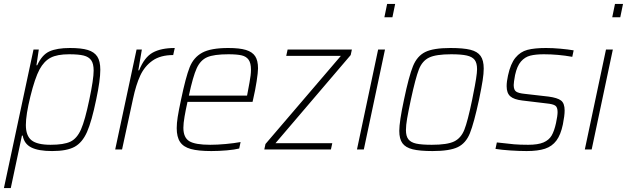

<svg xmlns="http://www.w3.org/2000/svg" viewBox="-27 -763 3200 980"><path d="M144 -510H171L159 -430H163Q187 -483 225 -500.5Q263 -518 330 -518Q388 -518 421 -508Q454 -498 469.5 -474.5Q485 -451 485 -407Q485 -353 464 -255Q441 -143 417 -89Q393 -35 353.5 -13.5Q314 8 239 8Q169 8 132.5 -10.5Q96 -29 89 -71H85L28 197H-7ZM429 -255Q451 -359 451 -403Q451 -438 438.5 -455.5Q426 -473 400 -479.5Q374 -486 326 -486Q265 -486 231.5 -468.5Q198 -451 175 -409Q151 -364 128 -270.5Q105 -177 105 -125Q105 -70 134 -47Q163 -24 231 -24Q299 -24 332.5 -40Q366 -56 386.5 -102.5Q407 -149 429 -255Z M670 -510H697L679 -404H683Q710 -471 752.5 -494.5Q795 -518 865 -518L857 -482Q792 -482 751.5 -453.5Q711 -425 689 -377.5Q667 -330 652 -259L596 0H561Z M875 -109Q875 -134 880 -166Q885 -198 897 -254Q921 -369 941 -419.5Q961 -470 1005 -494Q1049 -518 1138 -518Q1196 -518 1228.5 -508Q1261 -498 1275.5 -476Q1290 -454 1290 -414Q1290 -394 1283 -348.5Q1276 -303 1265 -256L1262 -243H930Q921 -203 915 -168Q909 -133 909 -111Q909 -61 939 -42.5Q969 -24 1046 -24Q1082 -24 1125.5 -28Q1169 -32 1201 -38L1194 -5Q1171 1 1130.5 4.5Q1090 8 1052 8Q985 8 947 -2.5Q909 -13 892 -38.5Q875 -64 875 -109ZM1234 -275 1238 -296Q1239 -303 1246.5 -342Q1254 -381 1254 -407Q1254 -441 1242 -458Q1230 -475 1206 -480.5Q1182 -486 1139 -486Q1065 -486 1030.5 -471Q996 -456 977 -414.5Q958 -373 937 -275Z M1322 0 1328 -28 1713 -478H1434L1441 -510H1769L1763 -482L1379 -32H1669L1662 0Z M1935 -675 1949 -743H1990L1976 -675ZM1795 0 1903 -510H1938L1830 0Z M2011 -95Q2011 -142 2035 -254Q2060 -374 2081 -425.5Q2102 -477 2143.5 -497.5Q2185 -518 2272 -518Q2338 -518 2374 -509Q2410 -500 2426 -477.5Q2442 -455 2442 -413Q2442 -388 2436.5 -352.5Q2431 -317 2418 -254Q2392 -134 2371.5 -83Q2351 -32 2309.5 -12Q2268 8 2181 8Q2115 8 2079 -1Q2043 -10 2027 -32Q2011 -54 2011 -95ZM2383 -254Q2387 -272 2388 -280Q2408 -377 2408 -410Q2408 -441 2396 -457Q2384 -473 2356 -479.5Q2328 -486 2276 -486Q2198 -486 2163 -469Q2128 -452 2111 -408.5Q2094 -365 2070 -254Q2057 -193 2051 -158Q2045 -123 2045 -99Q2045 -68 2057.5 -52Q2070 -36 2097.5 -30Q2125 -24 2177 -24Q2256 -24 2291 -41Q2326 -58 2343 -100.5Q2360 -143 2383 -254Z M2502 -3 2509 -36Q2567 -29 2597 -26.5Q2627 -24 2669 -24Q2719 -24 2747 -36Q2775 -48 2788.5 -71Q2802 -94 2811 -135Q2819 -172 2819 -191Q2819 -216 2807 -224Q2795 -232 2764 -235L2639 -250Q2596 -255 2577.5 -271.5Q2559 -288 2559 -323Q2559 -347 2566 -378Q2579 -438 2604 -468.5Q2629 -499 2665 -508.5Q2701 -518 2760 -518Q2794 -518 2833 -514.5Q2872 -511 2901 -506L2894 -473Q2821 -486 2749 -486Q2707 -486 2679.5 -479Q2652 -472 2632 -449Q2612 -426 2602 -380Q2595 -342 2595 -329Q2595 -304 2607.5 -295.5Q2620 -287 2651 -284L2773 -270Q2818 -264 2836.5 -250Q2855 -236 2855 -199Q2855 -173 2846 -128Q2835 -75 2813 -45.5Q2791 -16 2755 -4Q2719 8 2661 8Q2623 8 2578 5Q2533 2 2502 -3Z M3098 -675 3112 -743H3153L3139 -675ZM2958 0 3066 -510H3101L2993 0Z"/></svg>

Font: Saira Semi Condensed Thin
Style: Italic
Weight: 100
Width: 4
Italic angle: -12°
Designer: Hector Gatti with collaboration of the Omnibus-Type team
Foundry: Omnibus-Type
Version: Version 1.001; ttfautohint (v1.8)